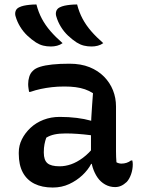

<svg xmlns="http://www.w3.org/2000/svg" viewBox="-20 -829 640 859"><path d="M499 -353Q499 -328 499 -303Q499 -278 499 -253Q499 -228 499 -202.5Q499 -177 499 -152Q499 -138 499.5 -126.5Q500 -115 501 -103Q506 -100 512 -98.5Q518 -97 523 -97Q535 -97 546 -100.5Q557 -104 566 -111H572Q573 -106 573.5 -102.5Q574 -99 574 -94Q574 -71 566.5 -49.5Q559 -28 547 -15Q534 -3 521.5 2.5Q509 8 495 8Q471 8 450.5 -3.5Q430 -15 416.5 -34.5Q403 -54 395 -79Q387 -104 387 -130Q387 -158 387 -187.5Q387 -217 387 -240Q387 -274 388.5 -302Q390 -330 392 -357Q394 -384 396 -412Q379 -423 360 -429.5Q341 -436 318.5 -439Q296 -442 268 -442Q238 -442 212 -439Q186 -436 162.5 -431Q139 -426 116 -418H110Q109 -425 107.5 -434Q106 -443 106 -453Q106 -470 111 -486Q116 -502 127 -512Q137 -523 159 -530Q181 -537 214 -540.5Q247 -544 291 -544Q342 -544 380.5 -528.5Q419 -513 445.5 -486Q472 -459 485.5 -425Q499 -391 499 -353ZM176 -146Q176 -113 192 -99Q208 -85 247 -85Q272 -85 298 -94Q324 -103 351 -123Q378 -143 403 -175L404 -96H388Q374 -69 348.5 -45Q323 -21 289.5 -5.5Q256 10 216 10Q168 10 134 -7Q100 -24 82 -57.5Q64 -91 64 -141V-147Q64 -178 78 -206Q92 -234 116.5 -257Q141 -280 174.5 -293Q208 -306 247 -306Q288 -306 323.5 -301.5Q359 -297 385 -289.5Q411 -282 421 -273Q427 -268 431 -260.5Q435 -253 437 -241.5Q439 -230 439 -214Q411 -221 383 -224.5Q355 -228 327.5 -230Q300 -232 274 -232Q245 -232 224 -227.5Q203 -223 187 -213Q182 -199 179 -183.5Q176 -168 176 -149ZM143 -809Q152 -774 167.5 -745Q183 -716 206 -689.5Q229 -663 260 -636Q249 -628 235.5 -624.5Q222 -621 208 -621Q189 -621 173 -625Q157 -629 141 -639Q121 -652 102.5 -669.5Q84 -687 70.5 -709Q57 -731 50 -755Q46 -767 49.5 -778.5Q53 -790 65 -796Q75 -801 86.5 -803.5Q98 -806 112.5 -807.5Q127 -809 143 -809ZM325 -809Q334 -774 349.5 -745Q365 -716 388 -689.5Q411 -663 442 -636Q431 -628 417.5 -624.5Q404 -621 390 -621Q371 -621 355 -625Q339 -629 323 -639Q303 -652 284.5 -669.5Q266 -687 252.5 -709Q239 -731 232 -755Q228 -767 231.5 -778.5Q235 -790 247 -796Q257 -801 268.5 -803.5Q280 -806 294.5 -807.5Q309 -809 325 -809Z"/></svg>

Font: Recursive Casual Medium
Style: Regular
Weight: 500
Version: Version 1.047